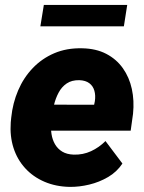

<svg xmlns="http://www.w3.org/2000/svg" viewBox="-20 -729 569 759"><path d="M255.4 9.8Q200.7 8.8 155.8 -10.5Q110.8 -29.8 79.6 -64Q48.3 -98.1 33.4 -144.3Q18.6 -190.4 22.5 -245.1L24.4 -264.2Q30.3 -321.8 51.8 -371.8Q73.2 -421.9 109.4 -459.7Q145.5 -497.6 194.6 -518.6Q243.7 -539.6 304.7 -538.1Q359.9 -537.1 400.1 -516.1Q440.4 -495.1 465.8 -459.2Q491.2 -423.3 501.2 -377.2Q511.2 -331.1 505.9 -279.3L496.6 -212.4H76.7L93.3 -315.4L352.1 -314.9L355 -329.1Q358.4 -352.1 353 -370.6Q347.7 -389.2 333 -400.1Q318.4 -411.1 293.5 -412.1Q263.2 -412.6 243.4 -398.9Q223.6 -385.3 211.7 -362.8Q199.7 -340.3 193.4 -314.2Q187 -288.1 184.1 -264.2L182.1 -245.6Q180.2 -221.7 183.6 -199.2Q187 -176.8 197.5 -158.7Q208 -140.6 226.1 -129.6Q244.1 -118.7 271.5 -117.7Q308.1 -116.7 339.8 -131.3Q371.6 -146 397 -171.4L463.9 -82.5Q441.9 -49.3 407.2 -29.1Q372.6 -8.8 332.8 0.7Q293 10.3 255.4 9.8ZM482.9 -709.5 469.7 -625H139.6L153.3 -709.5Z"/></svg>

Font: Roboto Black
Style: Italic
Weight: 900
Italic angle: -12°
Designer: Christian Robertson
Foundry: Google
Version: Version 3.0; 2020